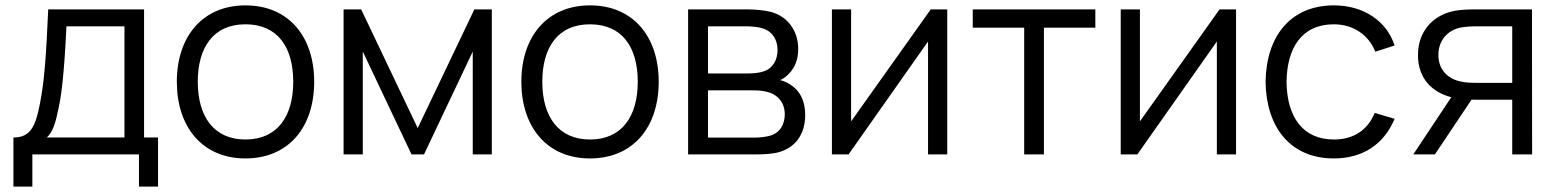

<svg xmlns="http://www.w3.org/2000/svg" viewBox="-20 -575 5796 715"><path d="M100.5 120V0H497.5V120H568.5V-63H516.5V-540H159.5C152 -369.5 145.5 -273 128.5 -188C112 -100.5 91 -63 30 -63V120ZM154.5 -63C177.5 -85 187 -118.5 197 -166.5C214.5 -240.5 222.5 -375.5 227.5 -477H443.5V-63Z M894 15C1054 15 1150 -100.5 1150 -270.5C1150 -437.5 1056 -555 894 -555C736 -555 638.5 -440.5 638.5 -270.5C638.5 -103 733 15 894 15ZM894 -55.5C777 -55.5 716.5 -140.5 716.5 -270.5C716.5 -396.5 773 -484.5 894 -484.5C1013 -484.5 1072 -400.5 1072 -270.5C1072 -143 1014 -55.5 894 -55.5Z M1331 0V-383L1512.5 0H1559L1740.5 -383V0H1811.5V-540H1746.5L1535.5 -98L1325 -540H1259.5V0Z M2177 15C2337 15 2433 -100.5 2433 -270.5C2433 -437.5 2339 -555 2177 -555C2019 -555 1921.5 -440.5 1921.5 -270.5C1921.5 -103 2016 15 2177 15ZM2177 -55.5C2060 -55.5 1999.5 -140.5 1999.5 -270.5C1999.5 -396.5 2056 -484.5 2177 -484.5C2296 -484.5 2355 -400.5 2355 -270.5C2355 -143 2297 -55.5 2177 -55.5Z M2794 0C2821 0 2854.5 -1 2881 -8.5C2940.5 -25.5 2978.5 -73 2978.5 -147C2978.5 -201.5 2957.5 -239.5 2919.5 -262.5C2908 -269.5 2895.5 -274.5 2885 -276.5C2896.5 -281.5 2909 -290.5 2919 -301.5C2940 -323.5 2952.5 -353.5 2952.5 -392.5C2952.5 -462 2912 -514 2851.5 -530.5C2823.5 -537.5 2787.5 -540 2765 -540H2542.5V0ZM2616.5 -477H2757.5C2765 -477 2798.5 -477 2822.5 -468.5C2857.5 -457 2875.5 -426 2875.5 -388.5C2875.5 -353.5 2859.5 -321.5 2825 -309.5C2808.5 -303.5 2784.5 -301.5 2767.5 -301.5H2616.5ZM2616.5 -238.5H2780C2793 -238.5 2811.5 -238.5 2826.5 -235C2872 -228 2902.5 -196.5 2902.5 -149C2902.5 -113 2885 -79 2845.5 -69C2828.5 -64.5 2804.5 -62.5 2790.5 -62.5H2616.5Z M3446 -540 3149.5 -123V-540H3078V0H3140L3436 -420.5V0H3507.5V-540Z M3867.5 0V-472H4059V-540H3602.5V-472H3794V0Z M4521.5 -540 4225 -123V-540H4153.5V0H4215.5L4511.5 -420.5V0H4583V-540Z M4947 15C5054 15 5133 -36.5 5173.5 -132.5L5099.5 -154.5C5072.5 -89.5 5020 -55.5 4947 -55.5C4831 -55.5 4772.5 -140.5 4771 -270C4772.5 -396 4827.5 -484.5 4947 -484.5C5017.5 -484.5 5076 -447 5101.5 -382.5L5173.5 -405.5C5143.5 -498 5056.5 -555 4947.5 -555C4786 -555 4695 -440 4693 -270C4695 -103.5 4783.5 15 4947 15Z M5323.5 0 5460 -204C5468.5 -203.5 5477 -203.5 5485.5 -203.5H5611.5V0H5685.5L5685 -540H5478.5C5454.5 -540 5419 -540 5387 -532.5C5317 -515.5 5260.5 -460 5260.5 -369.5C5260.5 -281.5 5314.5 -231 5384.5 -213L5243 0ZM5481.5 -266.5C5464 -266.5 5438.5 -266.5 5414.5 -272.5C5369.5 -284 5336.5 -316.5 5336.5 -370.5C5336.5 -428 5374.5 -459.5 5407.5 -469.5C5432.5 -476.5 5465 -477 5481.5 -477H5611.5V-266.5Z"/></svg>

Font: Manrope
Style: Regular
Weight: 400
Designer: Mikhail Sharanda
Foundry: Mikhail Sharanda
Version: Version 4.505